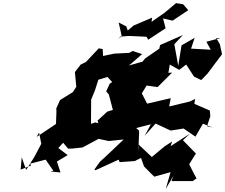

<svg xmlns="http://www.w3.org/2000/svg" viewBox="-20 -1116 1440 1228"><path d="M766 -635 682 -581 659 -532 676 -512 702 -413 666 -402 604 -345 609 -328 589 -333 562 -324 563 -479 587 -537 609 -606 667 -624 736 -550 806 -645ZM416 -165 445 -166 508 -173 611 -228 675 -214 771 -224 712 -168 621 -82 646 -119 584 -32 590 -27 739 -95 745 -79 842 -86 882 -106 901 -52 947 -5 967 14 1071 -15 1040 92 1089 9 1077 42H1213L1237 25L1220 -6L1190 -66L1233 -134L1150 -219L1195 -261L1071 -181L1081 -211L1033 -180L951 -112L863 -195L868 -177L865 -147L870 -280L851 -297L945 -321L905 -247L975 -326L1071 -281L1154 -294L1230 -242L1278 -325L1340 -300L1304 -309L1325 -372L1328 -339L1322 -409L1223 -452L1228 -483L1195 -467L1062 -435L1072 -488L921 -453L887 -519L918 -569L988 -559L1081 -652L1057 -650L1066 -703L1126 -669L1186 -715L1167 -709L1221 -626L1267 -604L1307 -645L1400 -769L1386 -834L1362 -873H1390L1300 -849L1328 -798L1202 -805L1225 -874L1141 -826L1120 -695L1095 -833L1150 -892L1004 -828L999 -805L908 -742L892 -722L805 -697L889 -770L828 -790L807 -778L711 -773L639 -758L637 -802L612 -807L529 -719L496 -703L459 -655L468 -561L429 -500L378 -428L448 -528L364 -476L340 -423L341 -403L338 -323L214 -240L230 -268L244 -196L200 -113L147 -29L119 -110L112 -31L179 -58L172 -69L272 -95L321 -24L305 -19L367 -13L344 -83L413 -124L353 -169L384 -203ZM788 -947 739 -972 759 -883 808 -886 917 -881 928 -862 1039 -935 1023 -998 1084 -984 1184 -1051 1151 -1089 1106 -1096 1032 -1034 949 -976 953 -1003 835 -953 735 -868 801 -910Z"/></svg>

Font: Hussar Lance
Style: Italic
Weight: 700
Foundry: Cannot Into Space Fonts, PlusOne Fonts
Version: Version 2.27